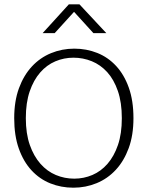

<svg xmlns="http://www.w3.org/2000/svg" viewBox="-20 -864 686 892"><path d="M325 -638Q382 -638 432 -618Q482 -598 519.5 -557.5Q557 -517 578.5 -456.5Q600 -396 600 -315Q600 -236 578 -176Q556 -116 518 -75Q480 -34 429 -13Q378 8 321 8Q264 8 214 -12Q164 -32 126.5 -72.5Q89 -113 67.5 -173.5Q46 -234 46 -315Q46 -394 68 -454Q90 -514 128 -555Q166 -596 217 -617Q268 -638 325 -638ZM100 -315Q100 -243 118.5 -190.5Q137 -138 168 -103Q199 -68 239.5 -51Q280 -34 325 -34Q369 -34 409 -51Q449 -68 479.5 -103Q510 -138 528 -190.5Q546 -243 546 -315Q546 -388 527.5 -441.5Q509 -495 478 -529Q447 -563 406.5 -579.5Q366 -596 321 -596Q277 -596 237 -579Q197 -562 166.5 -527Q136 -492 118 -439.5Q100 -387 100 -315ZM300 -844H349L474 -710H414L324 -809L234 -710H178Z"/></svg>

Font: Ek Mukta ExtraLight
Style: Regular
Weight: 275
Designer: Girish Dalvi and Yashodeep Gholap
Foundry: Ek Type
Version: Version 2.538;PS 1.002;hotconv 16.6.51;makeotf.lib2.5.65220;